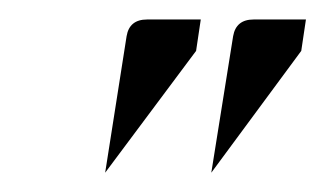

<svg xmlns="http://www.w3.org/2000/svg" viewBox="-20 -458 334 197"><path d="M87.9 -280.8 109.9 -420.9Q112.8 -438 130.9 -438H186L181.2 -405.8ZM196.8 -280.8 219.2 -420.9Q222.2 -438 240.2 -438H293.9L289.1 -405.8Z"/></svg>

Font: Hhenum
Style: Italic
Weight: 400
Designer: T. Christopher White
Version: Version 1.0